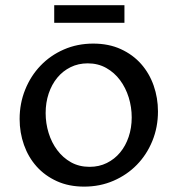

<svg xmlns="http://www.w3.org/2000/svg" viewBox="-20 -691 667 721"><path d="M295.9 9.8Q238.3 9.8 193.4 -10.7Q148.4 -31.2 117.4 -65.9Q86.4 -100.6 70.1 -146.7Q53.7 -192.9 53.7 -244.1Q53.7 -302.7 74.5 -354.2Q95.2 -405.8 132.1 -444.3Q168.9 -482.9 219.7 -505.1Q270.5 -527.3 330.1 -527.3Q388.2 -527.3 433.6 -506.6Q479 -485.8 510 -450.7Q541 -415.5 557.1 -369.4Q573.2 -323.2 573.2 -272.5Q573.2 -213.4 552.2 -161.9Q531.2 -110.4 494.1 -72.3Q457 -34.2 406.2 -12.2Q355.5 9.8 295.9 9.8ZM316.4 -64.5Q352.1 -64.5 381.1 -78.9Q410.2 -93.3 430.9 -118.2Q451.7 -143.1 463.1 -177Q474.6 -210.9 474.6 -250Q474.6 -288.6 463.4 -325Q452.1 -361.3 430.9 -389.9Q409.7 -418.5 378.9 -435.8Q348.1 -453.1 309.6 -453.1Q273.9 -453.1 244.9 -438.7Q215.8 -424.3 195.1 -399.2Q174.3 -374 162.8 -339.8Q151.4 -305.7 151.4 -266.6Q151.4 -228 162.6 -191.7Q173.8 -155.3 195.1 -127Q216.3 -98.6 246.8 -81.5Q277.3 -64.5 316.4 -64.5ZM183.6 -671.4H447.3V-605.5H183.6Z"/></svg>

Font: Proza Libre
Style: Regular
Weight: 400
Designer: Jasper de Waard
Foundry: Jasper de Waard
Version: Version 1.001; ttfautohint (v1.4.1.8-43bc)